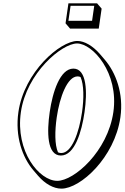

<svg xmlns="http://www.w3.org/2000/svg" viewBox="-20 -1086 748 1153"><path d="M90.5 -413C69.4 -266.8 114.5 -140.5 180.2 -63.7L207.4 -31.9C250 17.9 301.3 46.8 348.9 46.8C463.3 46.8 668.3 -140.2 703 -381.2C723.8 -526 674.7 -650.9 609.1 -727.6L581.9 -759.4C538.2 -810.3 487.3 -840 444.8 -840C341 -840 125.2 -654 90.5 -413ZM390.9 -1066 373.6 -946 400.9 -914.2H573L590.3 -1034.2L563 -1066ZM463.8 -623.2C484 -577.8 484.6 -495.4 472.7 -413C455 -290 411.1 -167 347.9 -167C340.6 -167 334.1 -168.5 328.3 -171.4C308.1 -216.9 308.9 -299 320.7 -381.2C338.4 -504.2 384.8 -627.2 446 -627.2C452.5 -627.2 458.4 -625.8 463.8 -623.2ZM403.8 -1051H545.9L532.9 -961H390.8ZM105.4 -412.7C139.4 -648.2 351.6 -825 442.7 -825C536.3 -825 694.7 -648.5 660.8 -413C626.8 -177.2 425.4 0 323.8 0C215.8 0 71.4 -176.7 105.4 -412.7ZM278.5 -413.1C261.5 -295.3 261 -152 345.7 -152C428.8 -152 470.8 -295.2 487.7 -413C504.7 -531 502.4 -674 420.9 -674C339.9 -674 295.5 -531.2 278.5 -413.1Z"/></svg>

Font: Blink
Style: 3DObl
Weight: 400
Designer: Mew Too
Foundry: Cannot Into Space Fonts
Version: Version 001.000